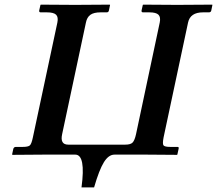

<svg xmlns="http://www.w3.org/2000/svg" viewBox="-20 -666 935 827"><path d="M790 -568.8 684.6 -74.2Q679.2 -46.4 684.3 -39.8Q689.5 -33.2 713.9 -33.2H745.1Q751 -33.2 749.5 -25.9L744.1 -1L742.7 1Q622.1 0 609.9 0H473.1Q447.8 0 427.5 32.7Q407.2 65.4 385.3 141.1H331.1Q350.1 0 304.2 0H168.9L33.7 1L32.2 -1L37.1 -23.9Q39.1 -32.7 47.9 -33.2H77.1Q101.1 -33.2 108.4 -39.6Q115.7 -45.9 121.6 -74.2L227.1 -568.8Q231.9 -592.3 221.7 -602.5Q211.4 -612.8 182.1 -612.8H155.3Q147.5 -612.8 148.9 -621.1L154.3 -645L156.2 -646Q263.2 -645 303.2 -645L452.1 -646L454.1 -645L449.2 -621.1Q447.8 -613.3 440.4 -612.8H413.1Q383.8 -612.8 369.1 -602.1Q354.5 -591.3 350.1 -568.8L247.6 -87.9Q237.8 -43 273.9 -43H520Q542.5 -43 551.3 -52.2Q560.1 -61.5 565.9 -87.9L668 -568.8Q672.9 -592.3 662.6 -602.5Q652.3 -612.8 623.5 -612.8H596.2Q588.4 -612.8 589.8 -621.1L595.2 -645L597.2 -646Q704.1 -645 743.2 -645L893.6 -646L895 -645L890.1 -621.1Q888.7 -613.3 880.4 -612.8H854.5Q799.3 -612.8 790 -568.8Z"/></svg>

Font: Linux Libertine Slanted
Style: Semibold Slanted
Weight: 600
Designer: Philipp H. Poll
Foundry: Philipp H. Poll
Version: Version 5.1.1